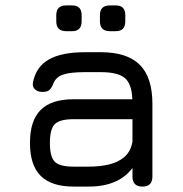

<svg xmlns="http://www.w3.org/2000/svg" viewBox="-20 -688 673 708"><path d="M251.5 0Q169.5 0 130 -39.5Q90.5 -79 90.5 -161Q90.5 -243 129.8 -282.5Q169 -322 251.5 -322H468Q466 -379 440 -400.5Q414 -422 351.5 -422H293.5Q239 -422 212.8 -413Q186.5 -404 177.5 -381.5Q170.5 -363.5 162.2 -356.2Q154 -349 137 -349Q118.5 -349 108.2 -359.2Q98 -369.5 102 -386.5Q114 -443 161 -469.2Q208 -495.5 293.5 -495.5H351.5Q449 -495.5 495.5 -449Q542 -402.5 542 -305V-37Q542 0 505.5 0Q468.5 0 468.5 -37V-68.5Q417 0 307.5 0ZM251.5 -73.5H307.5Q348 -73.5 382 -81.5Q416 -89.5 439 -109.5Q462 -129.5 468.5 -165.5V-248.5H251.5Q200 -248.5 182 -230.2Q164 -212 164 -161Q164 -109.5 182 -91.5Q200 -73.5 251.5 -73.5ZM224 -573Q187.5 -573 187.5 -609.5V-632.5Q187.5 -668 224 -668H246Q281 -668 281 -632.5V-609.5Q281 -573 246 -573ZM385 -573Q348.5 -573 348.5 -609.5V-632.5Q348.5 -668 385 -668H407Q442 -668 442 -632.5V-609.5Q442 -573 407 -573Z"/></svg>

Font: Jura Light SemiBold
Style: Regular
Weight: 600
Version: Version 5.106